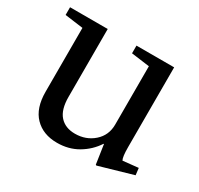

<svg xmlns="http://www.w3.org/2000/svg" viewBox="-119 -665 851 821"><g transform="rotate(30 307.0 -255.0)"><path d="M426 -86H424Q396 -43 351 -16.5Q306 10 249 10Q180 10 139 -32Q98 -74 98 -155V-470L8 -482V-520H194V-185Q194 -122 221 -92Q248 -62 296 -62Q350 -62 388 -95.5Q426 -129 426 -182ZM336 -520H522V-126Q522 -78 530 -64L606 -72L610 -38L444 10L440 8L426 -86V-470L336 -482Z"/></g></svg>

Font: Minipax
Style: Regular
Weight: 400
Designer: Raphaël Ronot
Foundry: Velvetyne Type Foundry
Version: Version 1.000